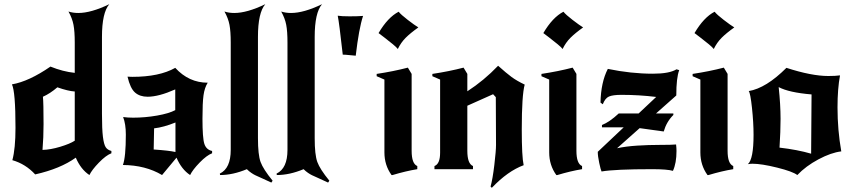

<svg xmlns="http://www.w3.org/2000/svg" viewBox="-20 -808 4073 917"><path d="M467 -265Q467 -191 471.5 -155Q476 -119 484.5 -105.5Q493 -92 512 -87V-76Q486 -66 452.5 -31.5Q419 3 407 28Q366 1 342 -55Q268 -2 148 25Q102 -25 39 -43Q54 -98 54 -198Q54 -370 37 -405Q118 -419 221 -490Q280 -466 337 -460V-605Q337 -658 331 -689.5Q325 -721 307 -753Q328 -746 354 -746Q415 -746 502 -788Q467 -747 467 -632ZM254 -391Q219 -361 185 -346Q188 -317 188 -215Q188 -152 183 -92Q221 -93 267.5 -107Q314 -121 337 -136V-371Q305 -373 254 -391Z M716 -195 714 -94Q788 -89 818 -82V-223Q761 -200 716 -195ZM972 -413Q957 -389 952 -353Q947 -317 947 -241Q947 -149 956 -121Q965 -93 993 -87V-76Q967 -66 933.5 -31.5Q900 3 888 28Q847 1 823 -55L754 28Q675 -19 567 -20Q581 -58 581 -165Q581 -216 568 -249Q590 -246 616 -246Q673 -246 730 -256Q787 -266 817 -282V-381Q738 -346 685 -346Q648 -346 625 -366Q602 -386 589 -442Q592 -442 597.5 -441.5Q603 -441 612 -441Q741 -441 817 -484Q882 -413 972 -413Z M1031 28 1030 21Q1082 -4 1082 -92V-605Q1082 -658 1076 -689.5Q1070 -721 1052 -753Q1073 -746 1099 -746Q1160 -746 1247 -788Q1212 -747 1212 -632V-148Q1212 -69 1224.5 -34.5Q1237 0 1282 55L1276 64Q1257 55 1232.5 44Q1208 33 1199.5 29Q1191 25 1180 17.5Q1169 10 1159 0Q1092 28 1031 28Z M1302 28 1301 21Q1353 -4 1353 -92V-605Q1353 -658 1347 -689.5Q1341 -721 1323 -753Q1344 -746 1370 -746Q1431 -746 1518 -788Q1483 -747 1483 -632V-148Q1483 -69 1495.5 -34.5Q1508 0 1553 55L1547 64Q1528 55 1503.5 44Q1479 33 1470.5 29Q1462 25 1451 17.5Q1440 10 1430 0Q1363 28 1302 28Z M1617 -547Q1600 -700 1593 -733Q1611 -730 1650 -730Q1690 -730 1714 -732Q1694 -671 1679 -542Q1664 -543 1646.5 -545Q1629 -547 1617 -547Z M1928 -485 1946 -455V-88Q1946 -26 1973 -15V0Q1918 9 1855 28H1850Q1816 -19 1816 -80V-428L1779 -444V-455Q1859 -467 1928 -485ZM1788 -650Q1832 -725 1884 -752Q1895 -738 1927.5 -713Q1960 -688 1978 -677Q1940 -650 1917.5 -627.5Q1895 -605 1880 -574Q1873 -583 1856 -597Q1839 -611 1815 -629.5Q1791 -648 1788 -650Z M2212 -455V-372Q2291 -423 2359 -494Q2398 -459 2423 -440.5Q2448 -422 2486 -404Q2472 -354 2472 -189Q2472 -60 2481 -19Q2405 9 2329 89L2323 83Q2333 47 2341 -20.5Q2349 -88 2349 -116Q2349 -154 2348.5 -230Q2348 -306 2348 -344L2335 -358L2212 -303V-88Q2212 -26 2239 -15V0H2055V-15Q2082 -25 2082 -79V-428L2045 -444V-455Q2125 -467 2194 -485Z M2715 -485 2733 -455V-88Q2733 -26 2760 -15V0Q2705 9 2642 28H2637Q2603 -19 2603 -80V-428L2566 -444V-455Q2646 -467 2715 -485ZM2575 -650Q2619 -725 2671 -752Q2682 -738 2714.5 -713Q2747 -688 2765 -677Q2727 -650 2704.5 -627.5Q2682 -605 2667 -574Q2660 -583 2643 -597Q2626 -611 2602 -629.5Q2578 -648 2575 -650Z M3150 -180 3035 -196 2927 -100Q2969 -109 3023 -112.5Q3077 -116 3132.5 -116Q3188 -116 3209 -118Q3211 -100 3211 -87Q3211 -29 3194 8Q3167 0 3094 0Q2917 0 2853 11Q2849 3 2842 -29.5Q2835 -62 2835 -83L2959 -200H2855V-211Q2891 -225 2935 -266H3030L3114 -345Q3032 -355 2949 -355Q2907 -355 2888.5 -347Q2870 -339 2859 -310L2848 -318Q2850 -415 2883 -479Q2994 -456 3098 -456Q3177 -456 3211 -477L3224 -473Q3210 -437 3210 -352L3113 -266H3196V-259Q3163 -226 3150 -180Z M3437 -485 3455 -455V-88Q3455 -26 3482 -15V0Q3427 9 3364 28H3359Q3325 -19 3325 -80V-428L3288 -444V-455Q3368 -467 3437 -485ZM3297 -650Q3341 -725 3393 -752Q3404 -738 3436.5 -713Q3469 -688 3487 -677Q3449 -650 3426.5 -627.5Q3404 -605 3389 -574Q3382 -583 3365 -597Q3348 -611 3324 -629.5Q3300 -648 3297 -650Z M3736 -484Q3856 -445 3936 -445Q3971 -445 3992 -448Q3980 -384 3980 -295Q3980 -187 3998 -85Q3949 -79 3889 -47Q3829 -15 3788 28Q3766 11 3691.5 -7.5Q3617 -26 3574 -26Q3564 -26 3552 -24Q3579 -48 3579 -164Q3579 -222 3571.5 -292.5Q3564 -363 3556 -373Q3639 -387 3736 -484ZM3854 -74 3856 -357Q3748 -366 3699 -392Q3708 -308 3708 -240Q3708 -181 3703 -103Q3789 -93 3854 -74Z"/></svg>

Font: NewRocker
Style: Regular
Weight: 400
Designer: Pablo Impallari, Brenda Gallo, Rodrigo Fuenzalida
Foundry: Pablo Impallari, Brenda Gallo, Rodrigo Fuenzalida
Version: Version 1.000